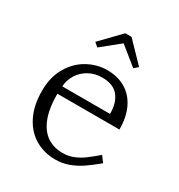

<svg xmlns="http://www.w3.org/2000/svg" viewBox="-149 -694 749 805"><g transform="rotate(30 226.0 -291.0)"><path d="M42.5 -211.5Q42.5 -278.5 71 -326.5Q99.5 -374.5 144.2 -398.8Q189 -423 236.5 -423Q287.5 -423 325.5 -400.8Q363.5 -378.5 384.2 -335.5Q405 -292.5 405 -232.5H104.5Q104.5 -162 122.2 -116.5Q140 -71 172 -49.5Q204 -28 247.5 -28Q275 -28 299 -37.8Q323 -47.5 343.5 -62.5Q364 -77.5 395 -104L416.5 -76Q381.5 -47 355.8 -29.5Q330 -12 299.5 -0.5Q269 11 234 11Q180 11 136.5 -14.5Q93 -40 67.8 -90.2Q42.5 -140.5 42.5 -211.5ZM234 -385.5Q198.5 -385.5 170 -369.5Q141.5 -353.5 125 -326.8Q108.5 -300 107 -269.5H338Q338.5 -322.5 313.5 -354Q288.5 -385.5 234 -385.5ZM345.5 -500.5 326.5 -484 239.5 -554.5 152.5 -484 133.5 -500.5 224.5 -594.5H254.5Z"/></g></svg>

Font: Didactic
Style: Regular
Weight: 400
Designer: Tyler Finck
Foundry: Etcetera Type Co
Version: Version 3.007;FEAKit 1.0